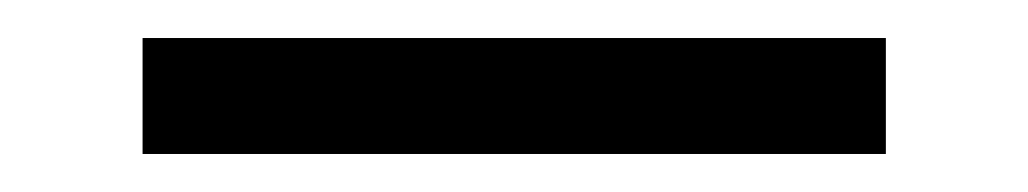

<svg xmlns="http://www.w3.org/2000/svg" viewBox="-20 58 541 101"><path d="M55 139H446V78H55Z"/></svg>

Font: All Genders v4 Light
Style: Regular
Weight: 300
Designer: Rassam Alawdi
Foundry: Rassam Art
Version: Version 3.100;FEAKit 1.0